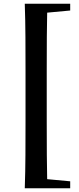

<svg xmlns="http://www.w3.org/2000/svg" viewBox="-20 -824 420 1023"><path d="M112 179Q115 91 115.5 2Q116 -87 116 -178V-448Q116 -536 115.5 -626Q115 -716 112 -804H232Q230 -717 229.5 -627.5Q229 -538 229 -448V-178Q229 -89 229.5 0.5Q230 90 232 179ZM172 179V127H193L354 142V179ZM172 -753V-804H354V-768L193 -753Z"/></svg>

Font: Noto Serif SC ExtraLight ExtraBold
Style: Regular
Weight: 800
Version: Version 2.002-H1;hotconv 1.1.0;makeotfexe 2.6.0